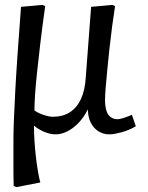

<svg xmlns="http://www.w3.org/2000/svg" viewBox="-20 -536 604 786"><path d="M47 230 36 225Q35 199 35 173Q35 147 35 113.5Q35 80 35 33Q35 1 37 -48Q39 -97 42.5 -163.5Q46 -230 52 -315.5Q58 -401 66 -508L153 -516L165 -511Q153 -426 145 -358Q137 -290 131.5 -238Q126 -186 123.5 -148Q121 -110 121 -84Q136 -73 158.5 -65.5Q181 -58 197 -58Q237 -58 266 -76.5Q295 -95 311.5 -131Q328 -167 331 -218L353 -508L440 -516L451 -511Q445 -473 439 -427.5Q433 -382 428 -336Q423 -290 419 -248.5Q415 -207 412.5 -175.5Q410 -144 410 -127Q410 -103 415 -85Q420 -67 432 -57.5Q444 -48 460 -48Q471 -48 487.5 -53.5Q504 -59 520 -66L536 -19Q524 -12 509 -5.5Q494 1 479.5 5Q465 9 452 11.5Q439 14 427 14Q403 14 383 1.5Q363 -11 351.5 -34Q340 -57 340 -87H339Q323 -55 301 -32.5Q279 -10 255 2Q231 14 208 14Q185 14 160.5 3.5Q136 -7 120 -21H119Q119 5 121 38.5Q123 72 127 106.5Q131 141 136 169Q141 197 145 211Z"/></svg>

Font: Literata 18pt
Style: Italic
Weight: 400
Italic angle: -2°
Designer: Latin by Veronika Burian and Jose Scaglione. Greek by Irene Vlachou. Cyrillic by Vera Evstafieva
Foundry: TypeTogether
Version: Version 3.103;gftools[0.9.29]